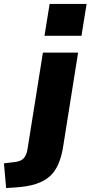

<svg xmlns="http://www.w3.org/2000/svg" viewBox="-112 -758 458 971"><path d="M113 -577 139 -738H326L300 -577ZM-81 193 -92 68 -42 62Q-8 59 7 43.5Q22 28 27 -3L105 -492H283L209 -27Q201 29 184.5 68.5Q168 108 140.5 133Q113 158 70.5 172Q28 186 -34 190Z"/></svg>

Font: Nunito Sans 12pt Black
Style: Italic
Weight: 900
Italic angle: -9°
Designer: Vernon Adams
Foundry: Vernon Adams
Version: Version 3.101;gftools[0.9.27]